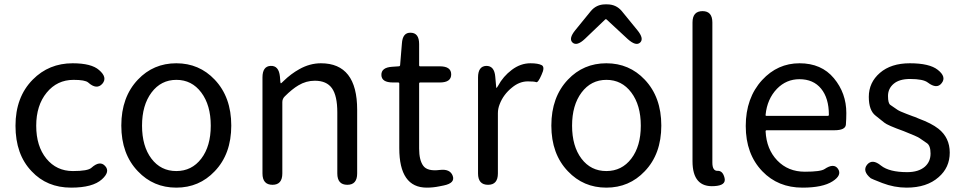

<svg xmlns="http://www.w3.org/2000/svg" viewBox="-20 -847 4409 880"><path d="M306 13Q195 13 125 -62Q51 -139 51 -270.5Q51 -402 130 -482Q204 -557 313 -557Q399 -557 434 -526Q474 -492 449 -463Q423 -434 384 -469Q370 -481 317 -481Q242 -481 194 -422.5Q146 -364 146 -270.5Q146 -177 192.5 -120Q239 -63 314 -63Q383 -63 399 -78Q438 -113 462 -86Q486 -60 447 -25Q405 13 306 13Z M612 -62Q536 -141 536 -271.5Q536 -402 612 -482Q683 -557 788 -557Q893 -557 964 -482Q1040 -402 1040 -271.5Q1040 -141 964 -62Q893 13 788 13Q683 13 612 -62ZM674 -120Q717 -63 788 -63Q859 -63 902.5 -120Q946 -177 946 -271Q946 -365 902.5 -423Q859 -481 788.5 -481Q718 -481 674.5 -423Q631 -365 631 -271Q631 -177 674 -120Z M1229 0Q1183 0 1183 -52V-492Q1183 -543 1220 -545Q1258 -547 1263 -496L1265 -471Q1266 -465 1267.5 -465Q1269 -465 1280 -476Q1314 -509 1352 -530Q1400 -557 1451 -557Q1617 -557 1617 -344V-52Q1617 0 1572 0Q1526 0 1526 -52V-332Q1526 -408 1501.5 -442.5Q1477 -477 1423 -477Q1383 -477 1348 -456Q1319 -439 1285 -405Q1274 -394 1274 -379V-52Q1274 0 1229 0Z M1994 7Q1965 13 1936 13Q1810 13 1810 -168V-464Q1810 -469 1805 -469H1781Q1729 -469 1728 -503Q1727 -538 1778 -541L1807 -543Q1814 -543 1814 -550L1822 -647Q1825 -699 1863 -697Q1901 -696 1901 -645V-548Q1901 -543 1906 -543H1996Q2048 -543 2048 -506Q2048 -469 1996 -469H1906Q1901 -469 1901 -464V-166Q1901 -113 1920 -87Q1939 -61 1995 -68Q2043 -74 2055 -41Q2067 -8 2014 3Z M2217 0Q2171 0 2171 -52V-492Q2171 -543 2208 -545Q2246 -546 2250 -495L2254 -450Q2254 -444 2255.5 -444Q2257 -444 2263 -454Q2286 -497 2326 -527Q2366 -557 2411 -557Q2446 -557 2462.5 -548.5Q2479 -540 2462 -504Q2446 -467 2437.5 -470.5Q2429 -474 2399 -474Q2361 -474 2327 -446Q2287 -414 2270 -369Q2262 -349 2262 -328V-52Q2262 0 2217 0Z M2583 -62Q2507 -141 2507 -271.5Q2507 -402 2583 -482Q2654 -557 2759 -557Q2864 -557 2935 -482Q3011 -402 3011 -271.5Q3011 -141 2935 -62Q2864 13 2759 13Q2654 13 2583 -62ZM2645 -120Q2688 -63 2759 -63Q2830 -63 2873.5 -120Q2917 -177 2917 -271Q2917 -365 2873.5 -423Q2830 -481 2759.5 -481Q2689 -481 2645.5 -423Q2602 -365 2602 -271Q2602 -177 2645 -120ZM2661 -669Q2624 -634 2604 -652Q2585 -670 2617 -709L2687 -795Q2713 -827 2754 -827H2763Q2804 -827 2830 -796L2901 -709Q2933 -670 2914 -652Q2895 -634 2857 -668L2761 -757Q2757 -761 2753 -757Z M3154 -108V-744Q3154 -796 3200 -796Q3245 -796 3245 -744V-102Q3245 -63 3269 -64Q3293 -65 3301 -31Q3309 3 3254 6Q3154 13 3154 -108Z M3658 13Q3546 13 3474 -62Q3398 -141 3398 -269.5Q3398 -398 3473 -480Q3544 -557 3644.5 -557Q3745 -557 3802 -488.5Q3859 -420 3859 -329Q3859 -302 3857 -276Q3855 -250 3804 -250H3494Q3489 -250 3489 -245Q3493 -163 3542.5 -111.5Q3592 -60 3669 -60Q3741 -60 3759 -72Q3802 -101 3821 -73Q3840 -44 3796 -16Q3751 13 3658 13ZM3489 -321Q3488 -316 3493 -316H3774Q3779 -316 3779 -321Q3779 -397 3743.5 -440.5Q3708 -484 3644 -484Q3584 -484 3541 -440Q3496 -393 3489 -321Z M4135 13Q4079 13 4024 -8Q3973 -28 3971 -30Q3931 -63 3954 -92Q3978 -121 4018 -88Q4056 -58 4138 -58Q4190 -58 4219 -83Q4245 -106 4245 -143Q4245 -180 4228 -191Q4206 -206 4194.5 -214Q4183 -222 4122 -246Q4047 -273 4033 -285Q4013 -301 3993 -317Q3962 -341 3962 -403Q3962 -469 4013 -513Q4064 -557 4150 -557Q4240 -557 4278 -527Q4319 -495 4296 -466Q4274 -437 4232 -469Q4211 -485 4151 -485Q4102 -485 4076 -463Q4050 -441 4050 -407Q4050 -373 4061 -366Q4083 -351 4093 -344Q4103 -337 4135 -325Q4160 -316 4164 -314Q4169 -313 4192 -303Q4249 -282 4281 -257Q4333 -216 4333 -147.5Q4333 -79 4282 -35Q4228 13 4135 13Z"/></svg>

Font: Resource Han Rounded CN
Style: Regular
Weight: 400
Designer: Cyano Hao (round all glyphs); Ryoko NISHIZUKA  (kana, bopomofo & ideographs); Paul D. Hunt (Latin, Greek & Cyrillic); Sa
Foundry: Cyano Hao
Version: 0.990